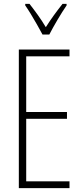

<svg xmlns="http://www.w3.org/2000/svg" viewBox="-20 -969 425 989"><path d="M338 0H77V-714H338V-679H115V-392H325V-357H115V-35H338ZM199 -791Q186 -815 170 -843.5Q154 -872 138 -898Q122 -924 110 -941V-949H132Q151 -925 174 -893Q197 -861 216 -829Q237 -862 256.5 -889Q276 -916 302 -949H323V-941Q301 -909 276.5 -867.5Q252 -826 234 -791Z"/></svg>

Font: Noto Sans Devanagari ExtraCondensed ExtraLight
Style: Regular
Weight: 200
Width: 2
Designer: Jelle Bosma - Monotype Design Team
Foundry: Monotype Imaging Inc.
Version: Version 2.004; ttfautohint (v1.8.4.7-5d5b)